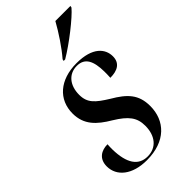

<svg xmlns="http://www.w3.org/2000/svg" viewBox="-236 -823 901 901"><g transform="rotate(-45 214.0 -373.0)"><path d="M225 -605 223 -596H233C298 -634 396 -711 426 -747L428 -756H328C301 -707 260 -645 225 -605ZM170 10C295 10 361 -62 361 -159C361 -236 323 -274 253 -315C190 -354 162 -378 162 -432C162 -494 196 -536 250 -536C304 -536 322 -495 323 -426C323 -413 323 -400 322 -385C370 -385 402 -403 402 -448C402 -497 365 -546 258 -546C147 -546 78 -484 78 -392C78 -317 122 -276 188 -237C255 -196 279 -164 279 -110C279 -43 243 0 185 0C124 0 93 -48 91 -139C91 -150 91 -162 92 -174C52 -174 16 -154 16 -103C16 -38 73 10 170 10Z"/></g></svg>

Font: Noto Serif Display Condensed Medium
Style: Italic
Weight: 500
Width: 3
Italic angle: -12°
Designer: Monotype Design Team
Foundry: Monotype Imaging Inc.
Version: Version 2.009